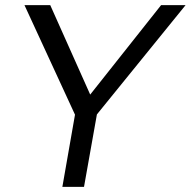

<svg xmlns="http://www.w3.org/2000/svg" viewBox="-20 -725 740 745"><path d="M356 -281 700 -705H605L330 -358L175 -705H75L271 -280L222 0H306Z"/></svg>

Font: Geom Light
Style: Italic
Weight: 300
Italic angle: -10°
Version: Version 1.102